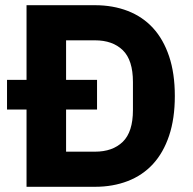

<svg xmlns="http://www.w3.org/2000/svg" viewBox="-20 -718 742 738"><path d="M82 -297H7V-411H82V-698H345Q414 -698 471 -676Q528 -654 568 -610.5Q608 -567 630 -501.5Q652 -436 652 -349Q652 -262 630 -196.5Q608 -131 568 -87.5Q528 -44 471 -22Q414 0 345 0H82ZM345 -135Q413 -135 452 -173Q491 -211 491 -295V-403Q491 -487 452 -525Q413 -563 345 -563H234V-411H353V-297H234V-135Z"/></svg>

Font: IBM Plex Sans Devanagari
Style: Bold
Weight: 700
Designer: Mike Abbink, Paul van der Laan, Pieter van Rosmalen, Erin McLaughlin
Foundry: Bold Monday
Version: Version 1.1